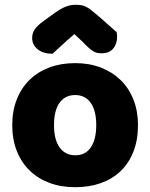

<svg xmlns="http://www.w3.org/2000/svg" viewBox="-20 -764 626 800"><path d="M290 -622Q256 -593 237 -575Q218 -557 199 -540Q160 -540 137 -558.5Q114 -577 114 -606Q114 -626 125 -642Q136 -658 162 -677L211 -712Q235 -729 254.5 -736.5Q274 -744 294 -744Q307 -744 317.5 -742.5Q328 -741 339 -735.5Q350 -730 363 -719.5Q376 -709 396 -692L466 -630Q467 -625 467.5 -621Q468 -617 468 -612Q468 -581 451.5 -561.5Q435 -542 404 -542Q394 -542 386 -543.5Q378 -545 369.5 -550Q361 -555 350 -564.5Q339 -574 324 -590ZM555 -243Q555 -181 536 -132.5Q517 -84 482.5 -51Q448 -18 400 -1Q352 16 293 16Q234 16 186 -2Q138 -20 103.5 -53.5Q69 -87 50 -135Q31 -183 31 -243Q31 -302 50 -350Q69 -398 103.5 -431.5Q138 -465 186 -483Q234 -501 293 -501Q352 -501 400 -482.5Q448 -464 482.5 -430.5Q517 -397 536 -349Q555 -301 555 -243ZM205 -243Q205 -182 228.5 -149.5Q252 -117 294 -117Q336 -117 358.5 -150Q381 -183 381 -243Q381 -303 358 -335.5Q335 -368 293 -368Q251 -368 228 -335.5Q205 -303 205 -243Z"/></svg>

Font: Baloo Bhai
Style: Regular
Weight: 400
Designer: Supriya Tembe, Noopur Datye and Ek Type
Foundry: Ek Type
Version: Version 1.100;PS 1.000;hotconv 1.0.88;makeotf.lib2.5.647800;